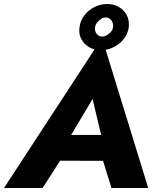

<svg xmlns="http://www.w3.org/2000/svg" viewBox="-52 -936 785 956"><path d="M174 -136 536 -135 547 -264H207ZM409 -443 463 -216 449 -174 503 0H686L456 -747L-32 0H160L275 -179L274 -217ZM344 -801Q339 -769 352 -743Q365 -717 391 -701.5Q417 -686 449 -686Q483 -686 513.5 -701Q544 -716 564 -741.5Q584 -767 589 -799Q593 -833 580 -859Q567 -885 541 -900.5Q515 -916 482 -916Q448 -916 418.5 -901Q389 -886 368.5 -860Q348 -834 344 -801ZM421 -800Q423 -813 431.5 -824Q440 -835 452.5 -842.5Q465 -850 476 -849Q493 -848 503 -834Q513 -820 511 -801Q509 -783 490.5 -768Q472 -753 455 -754Q438 -755 428.5 -768.5Q419 -782 421 -800Z"/></svg>

Font: Jost
Style: Bold Italic
Weight: 700
Italic angle: -5°
Version: Version 3.710